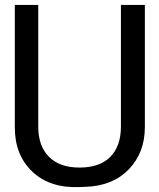

<svg xmlns="http://www.w3.org/2000/svg" viewBox="-20 -755 646 778"><path d="M567 -735V-240Q567 -137 502.5 -69.5Q438 -2 328 2L302 3Q183 8 111.5 -59Q40 -126 40 -239V-735H135V-242Q135 -163 178.5 -119.5Q222 -76 302 -76Q384 -76 427 -119.5Q470 -163 470 -242V-735Z"/></svg>

Font: lipipragatuchhi
Style: Regular
Weight: 400
Designer: Abhinash Majhi
Version: Version 1.000